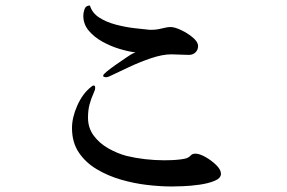

<svg xmlns="http://www.w3.org/2000/svg" viewBox="-20 -717 1040 696"><path d="M781 -87Q781 -71 758 -61.5Q735 -52 703 -47.5Q671 -43 642.5 -42Q614 -41 602 -41Q562 -41 514 -46.5Q466 -52 418 -66Q370 -80 330 -104Q290 -128 265.5 -164.5Q241 -201 241 -253Q241 -291 260 -334Q279 -377 309 -401Q311 -403 314 -405Q317 -407 320 -407Q325 -407 325 -399Q325 -391 320 -381Q310 -359 304.5 -338Q299 -317 299 -291Q299 -253 320 -225Q341 -197 373 -179Q405 -161 438 -152Q471 -144 506 -140Q541 -136 575 -136Q585 -136 601 -136.5Q617 -137 633.5 -139Q650 -141 658 -144Q667 -148 672 -154Q677 -160 689 -160Q703 -160 724.5 -148Q746 -136 763.5 -119Q781 -102 781 -87ZM698 -550Q698 -536 688.5 -527Q679 -518 665 -518Q649 -518 633 -519Q617 -520 601 -520Q569 -520 527.5 -506Q486 -492 446 -473Q406 -454 376 -440Q370 -437 364 -437Q362 -437 358 -438Q354 -439 354 -443Q354 -447 368 -458.5Q382 -470 401.5 -483.5Q421 -497 438 -508.5Q455 -520 461 -523Q463 -524 466 -525Q469 -526 471 -527Q446 -530 414 -539.5Q382 -549 352 -565.5Q322 -582 302 -605.5Q282 -629 282 -660Q282 -671 286.5 -684Q291 -697 306 -697Q314 -670 339.5 -653.5Q365 -637 399 -628Q433 -619 466 -615Q499 -611 522 -609Q524 -609 526 -609Q528 -609 530 -609Q548 -609 567 -614Q586 -619 599 -619Q613 -619 636.5 -608Q660 -597 679 -581Q698 -565 698 -550Z"/></svg>

Font: Kaisei HarunoUmi Medium
Style: Regular
Weight: 500
Designer: Font-Kai, 金井和夫
Foundry: KAZUO KANAI
Version: Version 5.003